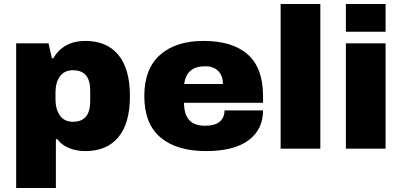

<svg xmlns="http://www.w3.org/2000/svg" viewBox="-20 -745 2019 962"><path d="M61 -528H223L240 -453H247Q298 -540 408 -540Q515 -540 573 -470Q631 -400 631 -263Q631 -127 573 -57.5Q515 12 408 12Q363 12 326 -3Q289 -18 267 -48H260V197H61ZM432 -238V-291Q432 -393 346 -393Q302 -393 280 -362Q258 -331 258 -281V-248Q258 -198 280 -166.5Q302 -135 346 -135Q432 -135 432 -238Z M703 -264Q703 -400 782 -470Q861 -540 1000 -540Q1145 -540 1221.5 -472Q1298 -404 1298 -264V-230H902Q902 -173 927.5 -144Q953 -115 1008 -115Q1058 -115 1081.5 -136Q1105 -157 1105 -192H1298Q1298 -96 1225 -42Q1152 12 1012 12Q865 12 784 -56.5Q703 -125 703 -264ZM1097 -324Q1097 -365 1073.5 -389Q1050 -413 1008 -413Q914 -413 903 -324Z M1386 -725H1585V0H1386Z M1713 -725H1912V-586H1713ZM1713 -528H1912V0H1713Z"/></svg>

Font: Archivo Black
Style: Regular
Weight: 400
Designer: Hector Gatti
Foundry: Omnibus-Type
Version: Version 1.101; ttfautohint (v1.8)